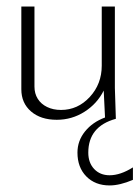

<svg xmlns="http://www.w3.org/2000/svg" viewBox="-20 -360 425 585"><path d="M45 -340H85V-96Q85 -75 95 -59Q105 -43 123.5 -34Q142 -25 166 -25Q217 -25 253.5 -64.5Q290 -104 290 -160V-340H330V-92L333 2Q249 25 249 105Q249 136 267 155Q285 174 314 174Q347 174 385 150V188Q345 205 314 205Q270 205 243 177.5Q216 150 216 105Q216 69 239 40.5Q262 12 300 -2L296 -84Q276 -44 237.5 -19.5Q199 5 153 5Q104 5 74.5 -20.5Q45 -46 45 -88Z"/></svg>

Font: Glametrix
Style: Light
Weight: 300
Designer: gluk
Foundry: gluk
Version: Version 0.40